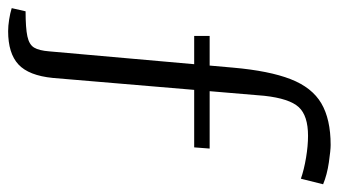

<svg xmlns="http://www.w3.org/2000/svg" viewBox="-208 -476 853 484"><g transform="rotate(90 219.0 -233.5)"><path d="M55 173Q42 173 26 170.5Q10 168 -3 164L5 129Q47 129 68 124.5Q89 120 96.5 107.5Q104 95 106 69L147 -394Q155 -485 176 -539Q197 -593 237 -616.5Q277 -640 342 -640Q355 -640 386 -635.5Q417 -631 441 -621L427 -565Q404 -573 374 -578Q344 -583 319 -583Q268 -583 246.5 -559.5Q225 -536 218 -473L173 60Q167 121 139 147Q111 173 55 173ZM67 -296V-335H351L348 -296Z"/></g></svg>

Font: Changa ExtraLight
Style: Regular
Weight: 250
Designer: Eduardo Rodriguez Tunni
Foundry: Eduardo Rodriguez Tunni
Version: Version 3.002; ttfautohint (v1.8.2)